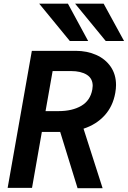

<svg xmlns="http://www.w3.org/2000/svg" viewBox="-20 -994 676 1016"><path d="M148.5 -725H380.5Q440.5 -725 489 -703.5Q537.5 -682 565.8 -641Q594 -600 594 -544Q594 -525.5 590 -502.5Q577.5 -431.5 533.5 -383.2Q489.5 -335 422 -313L523 2H390.5L298.5 -296H201.5L149.5 0H20.5ZM468.5 -520.5Q470.5 -533.5 470.5 -539.5Q470.5 -579 439.2 -598.5Q408 -618 355.5 -618H258.5L221 -406H289.5Q362.5 -406 410.2 -434Q458 -462 468.5 -520.5ZM187.5 -974.5H339.5L446.5 -777H349.5ZM377.5 -974.5H528.5L636.5 -777H539.5Z"/></svg>

Font: JuliaMono BoldItalic
Style: Regular
Weight: 700
Italic angle: -9°
Monospace: yes
Designer: cormullion
Foundry: corm
Version: Version 0.049; ttfautohint (v1.8.4)